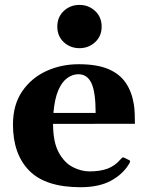

<svg xmlns="http://www.w3.org/2000/svg" viewBox="-20 -761 612 795"><path d="M313.5 14.2Q168.5 14.2 101.1 -54.4Q33.7 -123 33.7 -245.1Q33.7 -326.7 71.5 -382.3Q109.4 -438 171.4 -466.6Q233.4 -495.1 305.7 -495.1Q381.3 -495.1 428.5 -475.1Q475.6 -455.1 500.7 -418Q525.9 -380.9 534.2 -329.1Q537.1 -311.5 537.8 -290Q538.6 -268.6 538.6 -248.5L199.7 -248Q199.7 -172.9 223.1 -129.9Q246.6 -86.9 281.5 -69.1Q316.4 -51.3 350.6 -51.3Q394.5 -51.3 425.3 -62.7Q456.1 -74.2 479.5 -101.6Q481.9 -104 484.6 -106.9Q487.3 -109.9 492.2 -108.9L513.7 -98.6Q518.6 -96.7 518.6 -92.8Q518.6 -90.8 517.8 -88.9Q517.1 -86.9 515.6 -84.5Q490.7 -41 440.7 -13.4Q390.6 14.2 313.5 14.2ZM201.2 -293.5H376Q376 -378.4 358.9 -416Q341.8 -453.6 304.2 -453.6Q280.3 -453.6 258.3 -437.7Q236.3 -421.9 221.2 -386.7Q206.1 -351.6 201.2 -293.5ZM309.1 -561.5Q271 -561.5 244.1 -586.4Q217.3 -611.3 217.3 -650.9Q217.3 -690.4 244.1 -715.6Q271 -740.7 309.1 -740.7Q346.7 -740.7 373.8 -715.6Q400.9 -690.4 400.9 -650.9Q400.9 -611.3 373.8 -586.4Q346.7 -561.5 309.1 -561.5Z"/></svg>

Font: Gelasio
Style: Regular
Weight: 400
Designer: Eben Sorkin
Foundry: Eben Sorkin
Version: Version 1.008